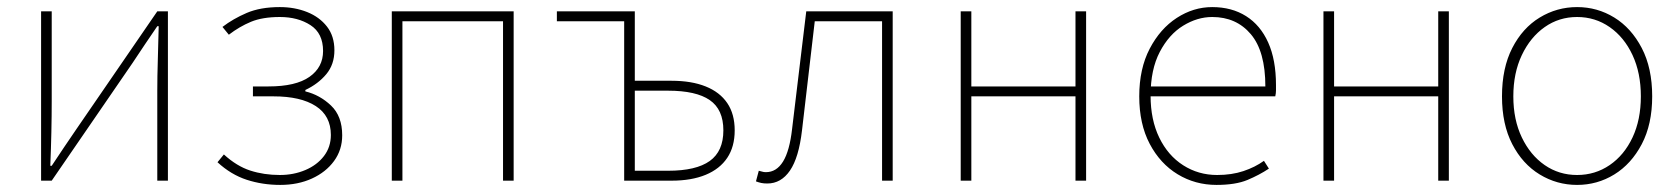

<svg xmlns="http://www.w3.org/2000/svg" viewBox="-20 -510 4738 542"><path d="M96 0V-478H126V-224Q126 -184 125 -137Q124 -90 122 -42H126Q141 -65 161 -94.5Q181 -124 196 -146L424 -478H454V0H424V-254Q424 -294 425.5 -341Q427 -388 428 -436H424Q409 -414 389 -384.5Q369 -355 354 -332L126 0Z M771 12Q721 12 676.5 -2.5Q632 -17 594 -52L612 -74Q648 -41 686.5 -28.5Q725 -16 770 -16Q809 -16 842 -30Q875 -44 894.5 -69.5Q914 -95 914 -129Q914 -183 871.5 -210.5Q829 -238 752 -238H694V-266H738Q815 -266 853.5 -293Q892 -320 892 -366Q892 -416 856.5 -439Q821 -462 770 -462Q721 -462 688.5 -448.5Q656 -435 626 -412L608 -434Q638 -457 676.5 -473.5Q715 -490 770 -490Q812 -490 847 -476Q882 -462 903 -435Q924 -408 924 -368Q924 -328 901 -300.5Q878 -273 842 -256V-252Q883 -242 914.5 -212Q946 -182 946 -128Q946 -87 923 -55.5Q900 -24 860.5 -6Q821 12 771 12Z M1086 0V-478H1430V0H1400V-450H1116V0Z M1742 0V-450H1552V-478H1772V-282H1876Q1932 -282 1972 -266Q2012 -250 2033 -219Q2054 -188 2054 -142Q2054 -96 2033 -64.5Q2012 -33 1972 -16.5Q1932 0 1876 0ZM1772 -28H1866Q1945 -28 1983.5 -55.5Q2022 -83 2022 -142Q2022 -201 1983.5 -227.5Q1945 -254 1866 -254H1772Z M2146 8Q2136 8 2129 6.5Q2122 5 2114 2L2122 -28Q2127 -27 2131.5 -25.5Q2136 -24 2142 -24Q2172 -24 2190.5 -54Q2209 -84 2216 -146Q2226 -229 2236 -312Q2246 -395 2256 -478H2500V0H2470V-450H2280Q2271 -373 2262 -296Q2253 -219 2244 -142Q2235 -65 2210 -28.5Q2185 8 2146 8Z M2692 0V-478H2722V-266H3016V-478H3046V0H3016V-238H2722V0Z M3414 12Q3354 12 3304.5 -18Q3255 -48 3225.5 -104Q3196 -160 3196 -238Q3196 -316 3225.5 -372.5Q3255 -429 3302 -459.5Q3349 -490 3402 -490Q3457 -490 3497.5 -464.5Q3538 -439 3560 -390Q3582 -341 3582 -270Q3582 -263 3582 -255Q3582 -247 3580 -238H3212V-266H3552Q3552 -365 3511 -413.5Q3470 -462 3402 -462Q3360 -462 3320 -437.5Q3280 -413 3254 -363.5Q3228 -314 3228 -240Q3228 -172 3252.5 -121.5Q3277 -71 3320 -43.5Q3363 -16 3416 -16Q3457 -16 3490 -27Q3523 -38 3548 -56L3562 -34Q3535 -16 3501.5 -2Q3468 12 3414 12Z M3716 0V-478H3746V-266H4040V-478H4070V0H4040V-238H3746V0Z M4432 12Q4375 12 4326.5 -17.5Q4278 -47 4249 -103Q4220 -159 4220 -238Q4220 -318 4249 -374.5Q4278 -431 4326.5 -460.5Q4375 -490 4432 -490Q4489 -490 4537 -460.5Q4585 -431 4614.5 -374.5Q4644 -318 4644 -238Q4644 -159 4614.5 -103Q4585 -47 4537 -17.5Q4489 12 4432 12ZM4432 -16Q4483 -16 4524 -44Q4565 -72 4588.5 -122Q4612 -172 4612 -238Q4612 -304 4588.5 -354.5Q4565 -405 4524 -433.5Q4483 -462 4432 -462Q4381 -462 4340.5 -433.5Q4300 -405 4276 -354.5Q4252 -304 4252 -238Q4252 -172 4276 -122Q4300 -72 4340.5 -44Q4381 -16 4432 -16Z"/></svg>

Font: Source Sans 3 Variable
Style: Regular
Weight: 200
Designer: Paul D. Hunt
Foundry: Adobe Systems Incorporated
Version: Version 3.026